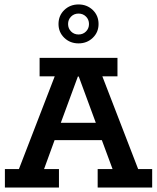

<svg xmlns="http://www.w3.org/2000/svg" viewBox="-20 -843 706 863"><path d="M2 0V-83H65L226 -500H158V-583H508V-500H440L601 -83H664V0H419V-83H486L426 -245L462 -213H206L237 -245L178 -83H245V0ZM243 -263 225 -291H437L421 -263L334 -499H330ZM333 -648Q295 -648 269 -673Q243 -698 243 -735Q243 -773 269 -798Q295 -823 333 -823Q371 -823 397 -798Q423 -773 423 -735Q423 -698 397 -673Q371 -648 333 -648ZM333 -688Q353 -688 366.5 -701.5Q380 -715 380 -735Q380 -755 366.5 -768.5Q353 -782 333 -782Q313 -782 299.5 -768.5Q286 -755 286 -735Q286 -715 299.5 -701.5Q313 -688 333 -688Z"/></svg>

Font: Rokkitt SemiBold SemiBold
Style: Regular
Weight: 600
Version: Version 3.103